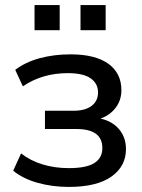

<svg xmlns="http://www.w3.org/2000/svg" viewBox="-20 -727 558 756"><path d="M251 9Q185 9 127 -7.5Q69 -24 32 -55L63 -123Q100 -94 148 -79.5Q196 -65 251 -65Q320 -65 351.5 -85Q383 -105 383 -144Q383 -219 281 -219H157V-291H271Q315 -291 340.5 -310Q366 -329 366 -363Q366 -398 337 -418.5Q308 -439 247 -439Q146 -439 70 -387L40 -452Q81 -483 137 -498Q193 -513 258 -513Q355 -513 406.5 -476Q458 -439 458 -372Q458 -333 436 -303.5Q414 -274 376 -260Q422 -250 449 -218Q476 -186 476 -140Q476 -72 418.5 -31.5Q361 9 251 9ZM297 -608V-707H396V-608ZM116 -608V-707H215V-608Z"/></svg>

Font: Mulish SemiBold
Style: Regular
Weight: 600
Designer: Vernon Adams
Foundry: Vernon Adams
Version: Version 3.603; ttfautohint (v1.8.3)